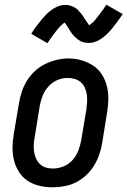

<svg xmlns="http://www.w3.org/2000/svg" viewBox="-20 -790 543 818"><path d="M203 8Q175 8 147.5 1.5Q120 -5 97.5 -20Q75 -35 60.5 -58Q46 -81 39.5 -107.5Q33 -134 33.5 -163Q34 -192 39 -221L61 -351Q65 -375 73 -399.5Q81 -424 95 -446.5Q109 -469 129 -487.5Q149 -506 173 -517.5Q197 -529 222 -535Q247 -541 272 -541Q301 -541 328 -533Q355 -525 377.5 -510Q400 -495 414.5 -472Q429 -449 435.5 -422.5Q442 -396 441.5 -367Q441 -338 436 -309L415 -179Q411 -155 402.5 -130.5Q394 -106 380 -83.5Q366 -61 346 -42.5Q326 -24 302.5 -12.5Q279 -1 253.5 3.5Q228 8 203 8ZM205 -72Q228 -72 250.5 -81Q273 -90 289 -108Q305 -126 313.5 -148Q322 -170 326 -193L348 -323Q350 -338 351 -354.5Q352 -371 350 -386Q348 -401 342 -415Q336 -429 325 -439Q314 -449 299 -453.5Q284 -458 268 -458Q245 -458 223.5 -448.5Q202 -439 186 -421Q170 -403 161.5 -381.5Q153 -360 149 -337L128 -207Q125 -192 124 -176Q123 -160 125 -145Q127 -130 133 -116Q139 -102 149.5 -91.5Q160 -81 174.5 -76.5Q189 -72 205 -72ZM182 -606 113 -646Q124 -664 135 -678.5Q146 -693 156 -705Q166 -717 175.5 -727Q185 -737 198.5 -747Q212 -757 227 -763Q242 -769 257 -769Q263 -769 268 -768.5Q273 -768 278 -766.5Q283 -765 288 -763Q293 -761 297.5 -758.5Q302 -756 306 -753Q310 -750 313 -746.5Q316 -743 320 -738.5Q324 -734 327.5 -730Q331 -726 333.5 -722Q336 -718 338.5 -714Q341 -710 343.5 -706Q346 -702 349 -698Q352 -694 355 -689Q358 -684 360 -682Q363 -684 369.5 -689.5Q376 -695 379.5 -698.5Q383 -702 386.5 -706.5Q390 -711 394 -716Q398 -721 402.5 -727Q407 -733 412 -739.5Q417 -746 422.5 -754Q428 -762 433 -770L503 -730Q491 -712 480 -697.5Q469 -683 459.5 -671Q450 -659 440 -649Q430 -639 417 -629Q404 -619 388.5 -613Q373 -607 358 -607Q352 -607 345.5 -608Q339 -609 333.5 -610.5Q328 -612 322.5 -615Q317 -618 312 -621.5Q307 -625 303 -629Q299 -633 294.5 -637.5Q290 -642 286.5 -647Q283 -652 280 -656.5Q277 -661 274 -666Q271 -671 267.5 -676.5Q264 -682 260.5 -687Q257 -692 255 -694Q252 -692 245.5 -686.5Q239 -681 236 -677.5Q233 -674 229 -669.5Q225 -665 221 -660Q217 -655 212.5 -649Q208 -643 203 -636.5Q198 -630 193 -622Q188 -614 182 -606Z"/></svg>

Font: Iosevka Slab Medium Oblique
Style: Regular
Weight: 500
Italic angle: -9°
Monospace: yes
Designer: Belleve Invis
Foundry: Belleve Invis
Version: Version 11.1.1; ttfautohint (v1.8.3)